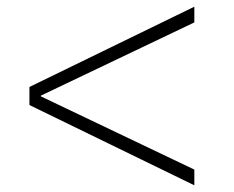

<svg xmlns="http://www.w3.org/2000/svg" viewBox="-20 -577 699 574"><path d="M561 -510 102 -291V-289L561 -70V-23L68 -263V-317L561 -557Z"/></svg>

Font: M PLUS 1p Light
Style: Regular
Weight: 300
Version: Version 1.061